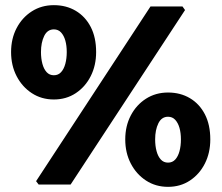

<svg xmlns="http://www.w3.org/2000/svg" viewBox="-20 -716 863 745"><path d="M130 0 120 -13 564 -691H688L698 -677L254 0ZM189 -330Q141 -330 103.5 -354.5Q66 -379 44.5 -420.5Q23 -462 23 -514Q23 -566 44.5 -607Q66 -648 103.5 -672Q141 -696 189 -696Q237 -696 274 -674Q311 -652 332 -611.5Q353 -571 353 -514Q353 -462 332 -420.5Q311 -379 274 -354.5Q237 -330 189 -330ZM189 -424Q206 -424 217 -436Q228 -448 233.5 -468.5Q239 -489 239 -514Q239 -539 233.5 -558.5Q228 -578 217 -590Q206 -602 189 -602Q164 -602 151.5 -576.5Q139 -551 139 -514Q139 -489 144.5 -468.5Q150 -448 161 -436Q172 -424 189 -424ZM632 9Q584 9 546.5 -15.5Q509 -40 487.5 -81.5Q466 -123 466 -175Q466 -227 487.5 -268Q509 -309 546.5 -333Q584 -357 632 -357Q680 -357 717 -335Q754 -313 775 -272.5Q796 -232 796 -175Q796 -123 775 -81.5Q754 -40 717 -15.5Q680 9 632 9ZM632 -85Q649 -85 660 -97Q671 -109 676.5 -129.5Q682 -150 682 -175Q682 -200 676.5 -219.5Q671 -239 660 -251Q649 -263 632 -263Q607 -263 594.5 -237.5Q582 -212 582 -175Q582 -150 587.5 -129.5Q593 -109 604 -97Q615 -85 632 -85Z"/></svg>

Font: Kreon Light
Style: Regular
Weight: 300
Designer: Julia Petretta
Foundry: Julia Petretta and Eli Heuer
Version: Version 2.002